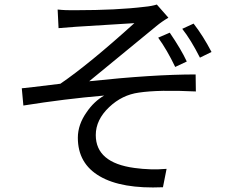

<svg xmlns="http://www.w3.org/2000/svg" viewBox="-20 -787 1040 846"><path d="M728 -643Q779 -568 803 -516L752 -492Q716 -567 677 -621ZM833 -683Q875 -629 912 -558L861 -533Q821 -612 783 -660ZM234 -745Q270 -741 313 -742Q495 -742 617 -757Q649 -760 671 -767L722 -709Q693 -692 669 -672L373 -429Q654 -459 842 -459L843 -384Q679 -392 592 -379Q518 -369 461 -315Q402 -259 402 -192Q402 -70 572 -47Q644 -37 714 -43L698 38Q516 46 420 -10Q323 -66 323 -180Q323 -238 362 -293Q394 -340 439 -366Q264 -351 83 -322L76 -398Q92 -399 246 -418Q372 -504 572 -685L443 -677Q339 -671 314 -669L238 -663Z"/></svg>

Font: KaiGen Gothic CN Regular
Style: Regular
Weight: 400
Designer: Ryoko NISHIZUKA  (kana & ideographs); Paul D. Hunt (Latin, Greek & Cyrillic); Wenlong ZHANG  (bopomofo); Sandoll Communi
Foundry: Adobe Systems Incorporated
Version: Version 1.002.20150501